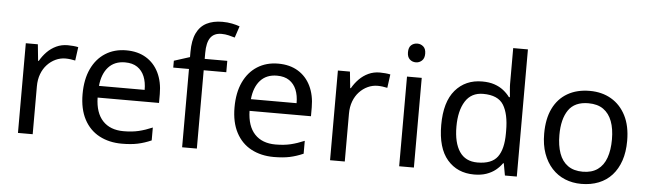

<svg xmlns="http://www.w3.org/2000/svg" viewBox="-48 -949 3853 1143"><g transform="rotate(5 1878.0 -377.5)"><path d="M335 -546Q350 -546 367.5 -544.5Q385 -543 398 -540L387 -459Q374 -462 358.5 -464Q343 -466 329 -466Q298 -466 270 -453Q242 -440 220 -416.5Q198 -393 185.5 -360Q173 -327 173 -286V0H85V-536H157L167 -438H171Q188 -468 212 -492.5Q236 -517 267 -531.5Q298 -546 335 -546Z M685 -546Q754 -546 803.5 -516Q853 -486 879.5 -431.5Q906 -377 906 -304V-251H539Q541 -160 585.5 -112.5Q630 -65 710 -65Q761 -65 800.5 -74.5Q840 -84 882 -102V-25Q841 -7 801 1.5Q761 10 706 10Q630 10 571.5 -21Q513 -52 480.5 -113.5Q448 -175 448 -264Q448 -352 477.5 -415Q507 -478 560.5 -512Q614 -546 685 -546ZM684 -474Q621 -474 584.5 -433.5Q548 -393 541 -321H814Q814 -367 800 -401Q786 -435 757.5 -454.5Q729 -474 684 -474Z M1289 -468H1154V0H1066V-468H972V-509L1066 -539V-570Q1066 -639 1086.5 -682Q1107 -725 1146 -745Q1185 -765 1240 -765Q1272 -765 1298.5 -759.5Q1325 -754 1344 -747L1321 -678Q1305 -683 1284 -688Q1263 -693 1241 -693Q1197 -693 1175.5 -663.5Q1154 -634 1154 -571V-536H1289Z M1593 -546Q1662 -546 1711.5 -516Q1761 -486 1787.5 -431.5Q1814 -377 1814 -304V-251H1447Q1449 -160 1493.5 -112.5Q1538 -65 1618 -65Q1669 -65 1708.5 -74.5Q1748 -84 1790 -102V-25Q1749 -7 1709 1.5Q1669 10 1614 10Q1538 10 1479.5 -21Q1421 -52 1388.5 -113.5Q1356 -175 1356 -264Q1356 -352 1385.5 -415Q1415 -478 1468.5 -512Q1522 -546 1593 -546ZM1592 -474Q1529 -474 1492.5 -433.5Q1456 -393 1449 -321H1722Q1722 -367 1708 -401Q1694 -435 1665.5 -454.5Q1637 -474 1592 -474Z M2200 -546Q2215 -546 2232.5 -544.5Q2250 -543 2263 -540L2252 -459Q2239 -462 2223.5 -464Q2208 -466 2194 -466Q2163 -466 2135 -453Q2107 -440 2085 -416.5Q2063 -393 2050.5 -360Q2038 -327 2038 -286V0H1950V-536H2022L2032 -438H2036Q2053 -468 2077 -492.5Q2101 -517 2132 -531.5Q2163 -546 2200 -546Z M2451 -536V0H2363V-536ZM2408 -737Q2428 -737 2443.5 -723.5Q2459 -710 2459 -681Q2459 -653 2443.5 -639Q2428 -625 2408 -625Q2386 -625 2371 -639Q2356 -653 2356 -681Q2356 -710 2371 -723.5Q2386 -737 2408 -737Z M2811 10Q2711 10 2651 -59.5Q2591 -129 2591 -267Q2591 -405 2651.5 -475.5Q2712 -546 2812 -546Q2854 -546 2885 -535.5Q2916 -525 2939 -507Q2962 -489 2978 -467H2984Q2983 -480 2980.5 -505.5Q2978 -531 2978 -546V-760H3066V0H2995L2982 -72H2978Q2962 -49 2939 -30.5Q2916 -12 2884.5 -1Q2853 10 2811 10ZM2825 -63Q2910 -63 2944.5 -109.5Q2979 -156 2979 -250V-266Q2979 -366 2946 -419.5Q2913 -473 2824 -473Q2753 -473 2717.5 -416.5Q2682 -360 2682 -265Q2682 -169 2717.5 -116Q2753 -63 2825 -63Z M3702 -269Q3702 -202 3684.5 -150.5Q3667 -99 3634.5 -63Q3602 -27 3555.5 -8.5Q3509 10 3452 10Q3399 10 3354 -8.5Q3309 -27 3276 -63Q3243 -99 3224.5 -150.5Q3206 -202 3206 -269Q3206 -358 3236 -419.5Q3266 -481 3322 -513.5Q3378 -546 3455 -546Q3528 -546 3583.5 -513.5Q3639 -481 3670.5 -419.5Q3702 -358 3702 -269ZM3297 -269Q3297 -206 3313.5 -159.5Q3330 -113 3365 -88Q3400 -63 3454 -63Q3508 -63 3543 -88Q3578 -113 3594.5 -159.5Q3611 -206 3611 -269Q3611 -333 3594 -378Q3577 -423 3542.5 -447.5Q3508 -472 3453 -472Q3371 -472 3334 -418Q3297 -364 3297 -269Z"/></g></svg>

Font: utamil15
Style: Book
Weight: 400
Designer: Jelle Bosma - Monotype Design Team
Foundry: Monotype Imaging Inc.
Version: Version 2.003